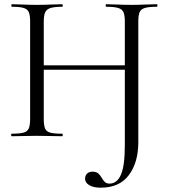

<svg xmlns="http://www.w3.org/2000/svg" viewBox="-20 -645 806 909"><path d="M456.8 243.6Q422.2 243.6 402.5 231.7Q382.8 219.8 382.8 201.2Q382.8 186.4 392.1 177.1Q401.4 167.8 417.4 167.8Q435.9 167.8 445.2 176.1Q454.4 184.4 460.7 195.6Q467 206.8 475.2 215.5Q483.4 224.2 498.6 224.2Q534 224.2 552.5 182.1Q571 140 571 41.4V-542Q571 -571 565.1 -586Q559.2 -601 540.4 -607Q521.7 -613 483.2 -613Q480.2 -613 480.2 -619Q480.2 -625 483.2 -625Q506.8 -625 537.1 -623.5Q567.4 -622 603.8 -622Q636.6 -622 667.7 -623.5Q698.8 -625 722.4 -625Q725.4 -625 725.4 -619Q725.4 -613 722.4 -613Q685.4 -613 666.4 -607.5Q647.5 -602 641.1 -587.5Q634.8 -573 634.8 -544V28Q634.8 124 590.2 183.8Q545.6 243.6 456.8 243.6ZM34.8 0Q32.8 0 32.8 -6Q32.8 -12 34.8 -12Q72 -12 90.9 -17Q109.8 -22 116.2 -37Q122.6 -52 122.6 -81V-544Q122.6 -573 116.3 -587.5Q110 -602 91.5 -607.5Q73 -613 36 -613Q33.8 -613 33.8 -619Q33.8 -625 36 -625Q60.4 -625 90.6 -623.5Q120.8 -622 153.6 -622Q190.8 -622 220.9 -623.5Q251.1 -625 275 -625Q277 -625 277 -619Q277 -613 275 -613Q237.5 -613 218.8 -607Q200 -601 193.6 -586Q187.2 -571 187.2 -542V-81Q187.2 -52 193.2 -37Q199.2 -22 218.4 -17Q237.6 -12 275 -12Q277 -12 277 -6Q277 0 275 0Q250.1 0 220.4 -1Q190.8 -2 153.6 -2Q120.8 -2 90 -1Q59.2 0 34.8 0ZM152.2 -315V-335.8H598.8V-315Z"/></svg>

Font: Cormorant Light
Style: Regular
Weight: 300
Designer: Christian Thalmann (Catharsis Fonts)
Foundry: Catharsis Fonts
Version: Version 4.000